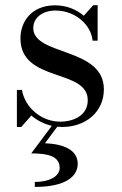

<svg xmlns="http://www.w3.org/2000/svg" viewBox="-20 -490 479 756"><path d="M63.5 10 103.5 -35C126 -16 153.5 -1.5 184 5.5L103 114C168 114 215 124.5 215 171.5C215 203 176 226.5 117 226.5V246C238 246 286 205 286 155C286 99.5 229.5 77 157 74L205.5 9C212 9.5 218 10 224.5 10C318 10 389 -49.5 389 -138.5C389 -305 111 -269.5 111 -379.5C111 -422.5 150.5 -448.5 198 -448.5C280.5 -448.5 339.5 -388.5 344.5 -330H364.5V-469.5H347L310 -428C281.5 -452.5 242 -469 197 -469C102.5 -469 60.5 -403 60.5 -339C60.5 -164 325.5 -221 325.5 -95.5C325.5 -37 272.5 -11 216.5 -11C142.5 -11 77.5 -67.5 66.5 -136H46.5V10Z"/></svg>

Font: Bodoni* 11
Style: Regular
Weight: 400
Version: Version 2.3